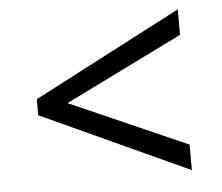

<svg xmlns="http://www.w3.org/2000/svg" viewBox="-42 -615 676 584"><g transform="rotate(-5 296.0 -322.5)"><path d="M70 -284V-333L521 -568V-490L162 -313L521 -155V-77Z"/></g></svg>

Font: ltamil85
Style: Book
Weight: 400
Designer: Jelle Bosma - Monotype Design Team
Foundry: Monotype Imaging Inc.
Version: Version 2.003